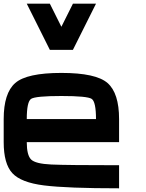

<svg xmlns="http://www.w3.org/2000/svg" viewBox="-20 -1020 790 1040"><path d="M500 -375Q500 -468.8 476.6 -484.4Q453.1 -500 312.5 -500Q171.9 -500 148.4 -484.4Q125 -468.8 125 -375ZM0 -250V-375Q0 -515.6 62.5 -570.3Q125 -625 312.5 -625Q500 -625 562.5 -570.3Q625 -515.6 625 -375V-250H125Q125 -179.7 148.4 -156.2Q171.9 -132.8 257.8 -128.9Q343.8 -125 625 -125V0Q343.8 0 218.8 -15.6Q93.8 -31.2 46.9 -82Q0 -132.8 0 -250ZM250 -1000 312.5 -875 375 -1000H500L375 -750H250L125 -1000Z"/></svg>

Font: CraftyPE
Style: Regular
Weight: 400
Designer: Erek Butcher
Foundry: Haunted Coop
Version: Version 0.018;April 4, 2024;FontCreator 15.0.0.2962 64-bit